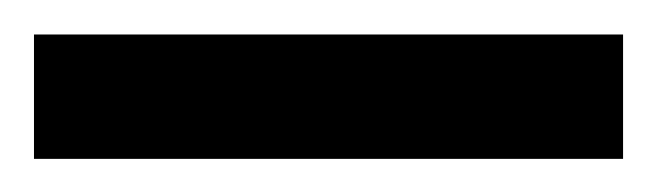

<svg xmlns="http://www.w3.org/2000/svg" viewBox="-20 -699 387 113"><path d="M0 -678.7H346.7V-605.5H0Z"/></svg>

Font: Andika APac
Style: Regular
Weight: 400
Designer: Victor Gaultney, Annie Olsen, Julie Remington, Don Collingsworth, Eric Hays, Becca Hirsbrunner
Foundry: SIL International
Version: Version 5.000